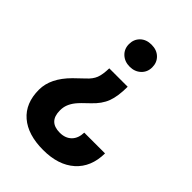

<svg xmlns="http://www.w3.org/2000/svg" viewBox="-212 -636 922 922"><g transform="rotate(45 249.0 -175.0)"><path d="M325.2 -314Q325.2 -249 310.1 -209Q294.9 -168.9 256.1 -132.8Q217.3 -96.7 203.4 -79.1Q189.5 -61.5 182.4 -43.5Q175.3 -25.4 175.3 -3.9Q175.3 72.8 250.5 72.8Q288.1 72.8 310.3 50.8Q332.5 28.8 333.5 -10.7H474.6Q473.6 83 414.6 135.5Q355.5 188 252.9 188Q148.9 188 91.3 138.4Q33.7 88.9 33.7 -2.9Q33.7 -80.6 108.4 -155.3L155.8 -200.7Q180.2 -222.7 189.7 -246.6Q199.2 -270.5 200.2 -314ZM342.8 -463.4Q342.8 -430.7 320.3 -409.7Q297.9 -388.7 263.7 -388.7Q229.5 -388.7 207 -409.7Q184.6 -430.7 184.6 -463.4Q184.6 -496.1 206.3 -517.1Q228 -538.1 263.7 -538.1Q299.3 -538.1 321 -517.1Q342.8 -496.1 342.8 -463.4Z"/></g></svg>

Font: RobotoDraft
Style: Bold
Weight: 700
Version: Version 2.001150; 2014